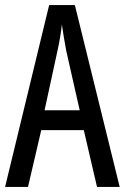

<svg xmlns="http://www.w3.org/2000/svg" viewBox="-20 -734 490 754"><path d="M361 0 309 -223H142L90 0H0L173 -714H274L450 0ZM240 -535Q235 -563 230.5 -589Q226 -615 223 -638Q218 -590 206 -536L155 -301H293Z"/></svg>

Font: Noto Sans Sinhala ExtraCondensed
Style: Regular
Weight: 400
Width: 2
Designer: Jelle Bosma - Monotype Design Team
Foundry: Monotype Imaging Inc.
Version: Version 2.006; ttfautohint (v1.8.4.7-5d5b)